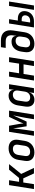

<svg xmlns="http://www.w3.org/2000/svg" viewBox="1710 -2480 780 4240"><g transform="rotate(-90 2100.0 -360.0)"><path d="M45 0 132 -550H240L205 -329H290L472 -550H596L379 -282L512 0H390L281 -236H190L153 0Z M854 10Q752 10 702 -47.5Q652 -105 668 -203L690 -347Q706 -445 774.5 -502.5Q843 -560 945 -560Q1047 -560 1097 -503Q1147 -446 1132 -348L1109 -203Q1093 -105 1024.5 -47.5Q956 10 854 10ZM869 -85Q923 -85 957 -115Q991 -145 1001 -203L1023 -347Q1032 -405 1008 -435Q984 -465 930 -465Q876 -465 842 -435Q808 -405 798 -347L776 -203Q767 -145 791 -115Q815 -85 869 -85Z M1222 0 1309 -550H1443L1480 -341Q1486 -308 1489.5 -277.5Q1493 -247 1494 -231Q1499 -247 1511.5 -277.5Q1524 -308 1540 -342L1639 -550H1777L1690 0H1588L1602 -90Q1608 -131 1617 -180.5Q1626 -230 1636 -281Q1646 -332 1656 -378.5Q1666 -425 1673 -461L1535 -162H1431L1385 -459Q1381 -415 1373 -351.5Q1365 -288 1356 -219Q1347 -150 1338 -90L1324 0Z M2015 10Q1932 10 1892 -45.5Q1852 -101 1868 -197L1892 -352Q1907 -448 1965 -504Q2023 -560 2106 -560Q2167 -560 2201.5 -529Q2236 -498 2235 -445H2237L2252 -550H2360L2273 0H2166L2183 -105H2181Q2165 -51 2121 -20.5Q2077 10 2015 10ZM2068 -84Q2119 -84 2153.5 -115Q2188 -146 2197 -203L2219 -347Q2228 -403 2203.5 -434.5Q2179 -466 2128 -466Q2076 -466 2042 -435Q2008 -404 1999 -347L1977 -203Q1968 -145 1991.5 -114.5Q2015 -84 2068 -84Z M2442 0 2529 -550H2637L2602 -329H2815L2849 -550H2957L2870 0H2762L2799 -230H2586L2550 0Z M3254 10Q3152 11 3103 -47.5Q3054 -106 3070 -207L3081 -283Q3097 -382 3154.5 -438.5Q3212 -495 3299 -495Q3362 -495 3395 -467Q3428 -439 3426 -389H3428L3438 -455Q3451 -537 3418.5 -580.5Q3386 -624 3310 -624H3162L3178 -730H3325Q3453 -730 3510 -658.5Q3567 -587 3546 -455L3508 -207Q3492 -106 3424 -48.5Q3356 9 3254 10ZM3269 -85Q3322 -85 3356 -116.5Q3390 -148 3400 -207L3411 -283Q3421 -342 3397 -373.5Q3373 -405 3319 -405Q3266 -405 3232.5 -373.5Q3199 -342 3189 -283L3178 -207Q3168 -148 3191.5 -116.5Q3215 -85 3269 -85Z M3614 0 3701 -550H3797L3766 -356H3807Q3896 -356 3940.5 -308Q3985 -260 3972 -177Q3958 -95 3898.5 -47.5Q3839 0 3750 0ZM4002 0 4089 -550H4186L4099 0ZM3723 -85H3763Q3811 -85 3841.5 -109.5Q3872 -134 3880 -177Q3887 -222 3864 -246.5Q3841 -271 3793 -271H3753Z"/></g></svg>

Font: NKDuy Mono SemiBold
Style: Italic
Weight: 600
Italic angle: -9°
Monospace: yes
Designer: NKDuy
Foundry: NKDuy
Version: Version 2.251; ttfautohint (v1.8.4.7-5d5b)